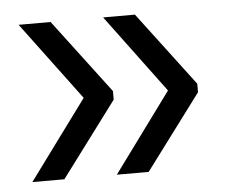

<svg xmlns="http://www.w3.org/2000/svg" viewBox="-38 -483 571 481"><g transform="rotate(-5 247.5 -243.0)"><path d="M171.5 -244.5 25 -441H105.5L246 -255V-233.5L105.5 -45.5H25ZM383.5 -244.5 237.5 -441H317.5L458 -255V-233.5L317.5 -45.5H237.5Z"/></g></svg>

Font: Anek Odia Medium
Style: Regular
Weight: 400
Version: Version 1.003